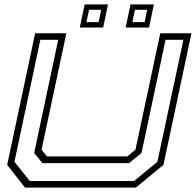

<svg xmlns="http://www.w3.org/2000/svg" viewBox="-20 -851 888 871"><path d="M93.5 0 12.5 -103 139.5 -700H281L168.5 -172L192.5 -141.5H557.5L594.5 -172L707 -700H848.5L721.5 -103L596.5 0ZM115 -30H588.5L694 -117L812 -670.5H731L622 -157L565.5 -111H172.5L135 -157L244 -670.5H163L45.5 -117ZM550 -726 572 -831H678L656 -726ZM342 -726 364 -831H470L448 -726ZM372 -750.5H427.5L439 -806.5H384ZM580.5 -750.5H636L647.5 -806.5H592Z"/></svg>

Font: Tourney Expanded Light
Style: Italic
Weight: 300
Width: 7
Italic angle: -12°
Designer: Tyler Finck
Foundry: Etcetera Type Co
Version: Version 1.010; ttfautohint (v1.8.3)